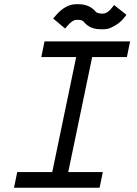

<svg xmlns="http://www.w3.org/2000/svg" viewBox="-20 -877 640 897"><path d="M172.9 -610.4 188 -683.6H587.9L572.8 -610.4H410.6L298.8 -73.2H460.4L445.3 0H45.4L60.5 -73.2H224.1L335.9 -610.4ZM239.3 -803.2Q285.2 -857.4 336.9 -857.4H344.7Q394 -857.4 421.9 -828.1L430.2 -819.3Q431.2 -818.4 439.5 -815.9Q447.8 -813.5 453.1 -813.5H461.4Q481.4 -813.5 503.9 -841.8L513.2 -853.5L570.8 -807.6L561.5 -795.9Q543 -772.5 519.5 -758.8Q496.1 -745.1 483.9 -742.7Q471.7 -740.2 461.4 -740.2H453.1Q404.8 -740.2 378.9 -767.1L369.6 -776.9Q362.3 -784.2 344.7 -784.2H336.9Q318.8 -784.2 294.9 -756.3L284.2 -743.7L228.5 -790.5Z"/></svg>

Font: Anka/Coder
Style: Italic
Weight: 400
Italic angle: -12°
Monospace: yes
Version: Version 001.100